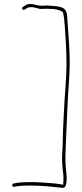

<svg xmlns="http://www.w3.org/2000/svg" viewBox="-20 -796 404 950"><path d="M41 122C41 126 45 130 51 128L62 126C80 123 106 122 129 122C184 122 239 128 284 133H285C299 135 305 128 308 112C308 109 309 105 309 102C309 96 310 90 310 85C310 72 308 55 306 37C302 -6 304 -45 306 -91C311 -197 314 -299 322 -402C323 -430 325 -456 325 -482C325 -567 317 -641 312 -717C309 -763 279 -764 226 -768C217 -769 207 -769 198 -768C191 -767 188 -767 181 -768C160 -769 142 -778 127 -776H126C120 -776 110 -774 104 -768L93 -762C88 -757 88 -749 95 -748C99 -747 99 -747 100 -748H101L112 -755C117 -758 121 -760 127 -760C145 -763 166 -754 178 -752C185 -751 210 -754 226 -752C249 -752 271 -749 288 -738L291 -737C296 -718 299 -693 300 -673C304 -615 309 -551 309 -484C309 -400 299 -317 296 -237C295 -209 293 -182 292 -157C290 -113 291 -79 288 -40C285 -3 289 34 293 66C294 74 294 81 294 86V102L293 104V118L281 116C250 110 210 109 172 106C158 105 144 105 129 105C102 105 77 106 58 110L47 112C43 113 40 117 41 122Z"/></svg>

Font: Stray Cat
Style: ExLt
Weight: 200
Version: Version 1.0